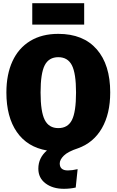

<svg xmlns="http://www.w3.org/2000/svg" viewBox="-20 -928 730 1202"><path d="M507 -774H182V-908H507ZM469 0Q405 21 379.5 46.5Q354 72 354 95Q354 139 405 139Q431 139 466 131L454 246Q419 254 380 254Q310 254 265 220Q220 186 220 128Q220 60 274 14Q151 -7 85.5 -101.5Q20 -196 20 -349Q20 -462 58 -544.5Q96 -627 169 -671.5Q242 -716 345 -716Q501 -716 585.5 -619.5Q670 -523 670 -349Q670 -216 618 -125.5Q566 -35 469 0ZM234 -349Q234 -229 260 -177.5Q286 -126 345 -126Q405 -126 430.5 -177Q456 -228 456 -349Q456 -469 430 -519.5Q404 -570 345 -570Q286 -570 260 -519.5Q234 -469 234 -349Z"/></svg>

Font: FiraGO Heavy
Style: Regular
Weight: 900
Designer: bBox Type
Foundry: bBox Type GmbH
Version: Version 1.001